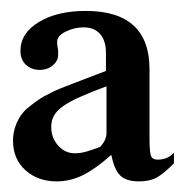

<svg xmlns="http://www.w3.org/2000/svg" viewBox="-20 -773 348 353"><path d="M299.8 -472.7Q280.3 -453.1 267.6 -446.3Q254.9 -439.5 235.4 -439.5Q212.9 -439.5 201.7 -449.7Q190.4 -460 184.6 -488.3Q156.2 -462.9 132.8 -451.2Q109.4 -439.5 84 -439.5Q49.8 -439.5 26.9 -460Q3.9 -480.5 3.9 -514.6Q3.9 -531.2 10.7 -546.9Q17.6 -562.5 28.3 -572.3Q40 -582 49.8 -588.9Q59.6 -595.7 74.7 -603Q89.8 -610.4 113.3 -619.1Q136.7 -627.9 174.8 -642.6V-675.8Q174.8 -698.2 164.1 -710.4Q153.3 -722.7 133.8 -722.7Q116.2 -722.7 100.6 -714.8Q85 -707 85 -696.3Q85 -693.4 85.4 -689.5Q85.9 -685.5 86.9 -680.7V-671.9Q86.9 -661.1 77.1 -652.8Q67.4 -644.5 52.7 -644.5Q38.1 -644.5 27.8 -653.8Q17.6 -663.1 17.6 -679.7Q17.6 -711.9 51.3 -732.4Q85 -752.9 137.7 -752.9Q254.9 -752.9 254.9 -645.5V-517.6Q254.9 -495.1 257.3 -487.3Q259.8 -479.5 269.5 -479.5Q277.3 -479.5 284.7 -481.9Q292 -484.4 299.8 -492.2ZM175.8 -614.3Q146.5 -603.5 127 -594.7Q107.4 -585.9 95.7 -577.6Q84 -569.3 79.1 -560.1Q74.2 -550.8 74.2 -540Q74.2 -519.5 86.9 -505.4Q99.6 -491.2 117.2 -491.2Q127.9 -491.2 138.2 -494.1Q148.4 -497.1 164.1 -502.9Q175.8 -515.6 175.8 -528.3Z"/></svg>

Font: Jomolhari
Style: Regular
Weight: 400
Designer: Christopher J. Fynn
Foundry: Christopher  J.  Fynn (Karma Drubgy¸ Tenzin).
Version: Version alpha 0.003c 2006